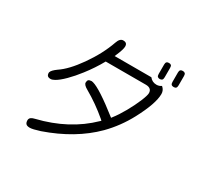

<svg xmlns="http://www.w3.org/2000/svg" viewBox="-170 -995 1341 1282"><g transform="rotate(30 500.0 -354.0)"><path d="M809.6 -749Q809.6 -763.7 804.2 -769Q798.8 -774.4 787.1 -774.4Q775.4 -774.4 769.5 -768.6Q763.7 -762.7 763.7 -749V-676.8Q763.7 -662.1 769.5 -656.2Q775.4 -650.4 786.6 -650.4Q797.9 -650.4 803.7 -656.2Q809.6 -662.1 809.6 -676.8ZM876 -768.6Q870.1 -762.7 870.1 -749V-676.8Q870.1 -662.1 876 -656.2Q881.8 -650.4 893.6 -650.4Q905.3 -650.4 911.1 -656.2Q917 -662.1 917 -676.8V-749Q917 -762.7 911.1 -768.6Q905.3 -774.4 893.6 -774.4Q881.8 -774.4 876 -768.6ZM786.1 -606.4Q752.9 -606.4 732.4 -632.8H449.2L455.1 -646.5Q478.5 -700.2 478.5 -722.7Q478.5 -737.3 471.2 -744.6Q463.9 -752 447.3 -752Q421.9 -752 408.2 -711.9Q373 -610.4 298.8 -504.9Q228.5 -405.3 165 -363.3Q129.9 -337.9 125 -321.3Q124 -318.4 124 -316.4Q124 -300.8 131.3 -293.5Q138.7 -286.1 155.3 -286.1Q167 -286.1 184.6 -295.9Q212.9 -311.5 251 -349.6Q289.1 -387.7 325.2 -434.6Q377 -501 416 -571.3H725.6Q750 -571.3 761.7 -559.6Q771.5 -549.8 771.5 -532.2Q771.5 -514.6 751.5 -466.3Q731.4 -418 700.7 -363.3Q669.9 -308.6 640.6 -271.5L634.8 -263.7Q468.8 -394.5 411.1 -409.2Q405.3 -411.1 400.4 -411.1Q383.8 -410.2 377 -404.3Q370.1 -397.5 370.1 -382.8Q370.1 -365.2 405.3 -345.7Q496.1 -293.9 581.1 -221.7L588.9 -213.9L581.1 -207Q430.7 -60.5 198.2 -3.9Q164.1 3.9 160.2 21.5Q159.2 24.4 159.2 28.3Q159.2 47.9 168 56.6Q176.8 65.4 197.8 65.4Q218.8 65.4 273.4 47.9Q496.1 -29.3 635.7 -168.9Q716.8 -251 772.5 -355.5Q846.7 -495.1 846.7 -569.3Q846.7 -598.6 823.2 -618.2Q806.6 -606.4 786.1 -606.4Z"/></g></svg>

Font: FakePearl
Style: ExtraLight
Weight: 300
Version: Version 1.2